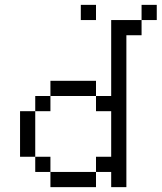

<svg xmlns="http://www.w3.org/2000/svg" viewBox="-20 -770 665 790"><path d="M375 -62.5H187.5V0H375ZM62.5 -125H125V-312.5H62.5ZM125 -62.5H187.5V-125H125ZM125 -312.5H187.5V-375H125ZM187.5 -375H375V-437.5H187.5ZM312.5 -687.5H375V-750H312.5ZM375 -62.5H437.5V0H500V-625H562.5V-687.5H437.5V-375H375V-312.5H437.5V-125H375ZM562.5 -687.5H625V-750H562.5Z"/></svg>

Font: ChillMoonMono
Style: Regular
Weight: 400
Designer: Warren2060
Foundry: ChillType
Version: Version 1.000;Glyphs 3.1.1 (3135)